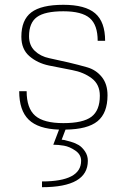

<svg xmlns="http://www.w3.org/2000/svg" viewBox="-20 -530 528 800"><path d="M226 10H225Q139 7 99.5 -31.5Q60 -70 60 -150H91Q91 -79 126.5 -48Q162 -17 244 -17Q326 -17 361 -43.5Q396 -70 396 -131Q396 -178 362.5 -203.5Q329 -229 280.5 -238Q232 -247 184 -257Q136 -267 102.5 -296Q69 -325 69 -377Q69 -447 110.5 -478.5Q152 -510 244 -510Q335 -510 376.5 -474.5Q418 -439 418 -360H387Q387 -426 354 -454.5Q321 -483 244 -483Q167 -483 134 -459Q101 -435 101 -379Q101 -341 125 -318Q149 -295 185.5 -287.5Q222 -280 264.5 -270Q307 -260 343.5 -249.5Q380 -239 404 -209.5Q428 -180 428 -133Q428 -59 386.5 -25Q345 9 253 10L237 52Q241 52 248.5 53.5Q256 55 275 60.5Q294 66 308 74.5Q322 83 334 100.5Q346 118 346 140Q346 250 155 250V226Q318 226 318 140Q318 114 294 97.5Q270 81 246.5 77Q223 73 202 73Z"/></svg>

Font: Fivo Sans Thin
Style: Regular
Weight: 250
Foundry: Alexander Slobzheninov
Version: 1.0